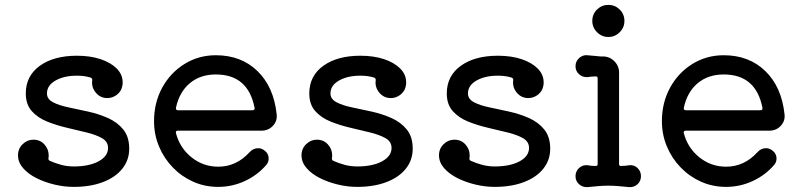

<svg xmlns="http://www.w3.org/2000/svg" viewBox="-20 -745 3292 789"><path d="M173 -361Q173 -338 197.5 -325Q222 -312 260.5 -304Q299 -296 342 -286.5Q385 -277 423.5 -260Q462 -243 486.5 -213Q511 -183 511 -134Q511 -87 482.5 -51.5Q454 -16 402.5 3.5Q351 23 283 23Q244 23 204 13.5Q164 4 130 -13Q96 -30 75 -54Q54 -78 54 -107Q54 -134 73 -152.5Q92 -171 117 -171Q145 -171 162.5 -151.5Q180 -132 180 -107Q180 -104 180 -101Q180 -98 179 -95V-93Q179 -87 185 -84Q205 -75 230 -68Q255 -61 283 -61Q346 -61 385 -82Q424 -103 424 -137Q424 -163 399.5 -177Q375 -191 336.5 -200.5Q298 -210 255 -220Q212 -230 173.5 -245.5Q135 -261 110.5 -288.5Q86 -316 86 -361Q86 -433 143.5 -474.5Q201 -516 296 -516Q351 -516 393 -502Q435 -488 459.5 -463.5Q484 -439 484 -407Q484 -404 484 -400.5Q484 -397 483 -394Q480 -372 462 -357Q444 -342 421 -342Q392 -342 373.5 -364.5Q355 -387 359 -415V-417Q359 -423 353 -426Q340 -430 326.5 -432Q313 -434 296 -434Q243 -434 208 -414Q173 -394 173 -361Z M1054 -208H711Q701 -208 703 -198Q719 -137 767 -98.5Q815 -60 877 -60Q951 -60 1005 -119Q1020 -136 1041 -136Q1054 -136 1065 -128Q1084 -115 1084 -93Q1084 -79 1075 -68Q1038 -25 986 -1Q934 23 877 23Q822 23 774.5 2Q727 -19 690.5 -56.5Q654 -94 633.5 -143Q613 -192 613 -247Q613 -323 646.5 -384.5Q680 -446 738 -482Q796 -518 867 -518Q971 -518 1038 -453Q1105 -388 1117 -275Q1120 -248 1101.5 -228Q1083 -208 1054 -208ZM867 -439Q803 -439 760 -403Q717 -367 703 -302V-300Q703 -292 711 -292H1018Q1028 -292 1026 -303Q999 -439 867 -439Z M1338 -361Q1338 -338 1362.5 -325Q1387 -312 1425.5 -304Q1464 -296 1507 -286.5Q1550 -277 1588.5 -260Q1627 -243 1651.5 -213Q1676 -183 1676 -134Q1676 -87 1647.5 -51.5Q1619 -16 1567.5 3.5Q1516 23 1448 23Q1409 23 1369 13.5Q1329 4 1295 -13Q1261 -30 1240 -54Q1219 -78 1219 -107Q1219 -134 1238 -152.5Q1257 -171 1282 -171Q1310 -171 1327.5 -151.5Q1345 -132 1345 -107Q1345 -104 1345 -101Q1345 -98 1344 -95V-93Q1344 -87 1350 -84Q1370 -75 1395 -68Q1420 -61 1448 -61Q1511 -61 1550 -82Q1589 -103 1589 -137Q1589 -163 1564.5 -177Q1540 -191 1501.5 -200.5Q1463 -210 1420 -220Q1377 -230 1338.5 -245.5Q1300 -261 1275.5 -288.5Q1251 -316 1251 -361Q1251 -433 1308.5 -474.5Q1366 -516 1461 -516Q1516 -516 1558 -502Q1600 -488 1624.5 -463.5Q1649 -439 1649 -407Q1649 -404 1649 -400.5Q1649 -397 1648 -394Q1645 -372 1627 -357Q1609 -342 1586 -342Q1557 -342 1538.5 -364.5Q1520 -387 1524 -415V-417Q1524 -423 1518 -426Q1505 -430 1491.5 -432Q1478 -434 1461 -434Q1408 -434 1373 -414Q1338 -394 1338 -361Z M1903 -361Q1903 -338 1927.5 -325Q1952 -312 1990.5 -304Q2029 -296 2072 -286.5Q2115 -277 2153.5 -260Q2192 -243 2216.5 -213Q2241 -183 2241 -134Q2241 -87 2212.5 -51.5Q2184 -16 2132.5 3.5Q2081 23 2013 23Q1974 23 1934 13.5Q1894 4 1860 -13Q1826 -30 1805 -54Q1784 -78 1784 -107Q1784 -134 1803 -152.5Q1822 -171 1847 -171Q1875 -171 1892.5 -151.5Q1910 -132 1910 -107Q1910 -104 1910 -101Q1910 -98 1909 -95V-93Q1909 -87 1915 -84Q1935 -75 1960 -68Q1985 -61 2013 -61Q2076 -61 2115 -82Q2154 -103 2154 -137Q2154 -163 2129.5 -177Q2105 -191 2066.5 -200.5Q2028 -210 1985 -220Q1942 -230 1903.5 -245.5Q1865 -261 1840.5 -288.5Q1816 -316 1816 -361Q1816 -433 1873.5 -474.5Q1931 -516 2026 -516Q2081 -516 2123 -502Q2165 -488 2189.5 -463.5Q2214 -439 2214 -407Q2214 -404 2214 -400.5Q2214 -397 2213 -394Q2210 -372 2192 -357Q2174 -342 2151 -342Q2122 -342 2103.5 -364.5Q2085 -387 2089 -415V-417Q2089 -423 2083 -426Q2070 -430 2056.5 -432Q2043 -434 2026 -434Q1973 -434 1938 -414Q1903 -394 1903 -361Z M2480 -593Q2453 -593 2433.5 -612.5Q2414 -632 2414 -659Q2414 -687 2433.5 -706Q2453 -725 2480 -725Q2507 -725 2526.5 -706Q2546 -687 2546 -659Q2546 -632 2526.5 -612.5Q2507 -593 2480 -593ZM2394 24Q2374 25 2359.5 12Q2345 -1 2345 -21Q2345 -41 2359.5 -54.5Q2374 -68 2394 -66Q2409 -63 2427 -63H2429Q2436 -63 2436 -71V-423Q2436 -431 2429 -431Q2411 -431 2394 -428Q2374 -427 2359.5 -440Q2345 -453 2345 -473Q2345 -493 2360 -506.5Q2375 -520 2394 -518Q2421 -516 2432.5 -514.5Q2444 -513 2448 -513Q2452 -513 2458 -513Q2485 -513 2504.5 -493.5Q2524 -474 2524 -447V-71Q2524 -63 2531 -63Q2550 -63 2566 -66Q2586 -68 2600 -54.5Q2614 -41 2614 -21Q2614 -1 2600 12Q2586 25 2566 24Q2546 22 2523.5 20Q2501 18 2480 18Q2459 18 2436.5 20Q2414 22 2394 24Z M3141 -208H2798Q2788 -208 2790 -198Q2806 -137 2854 -98.5Q2902 -60 2964 -60Q3038 -60 3092 -119Q3107 -136 3128 -136Q3141 -136 3152 -128Q3171 -115 3171 -93Q3171 -79 3162 -68Q3125 -25 3073 -1Q3021 23 2964 23Q2909 23 2861.5 2Q2814 -19 2777.5 -56.5Q2741 -94 2720.5 -143Q2700 -192 2700 -247Q2700 -323 2733.5 -384.5Q2767 -446 2825 -482Q2883 -518 2954 -518Q3058 -518 3125 -453Q3192 -388 3204 -275Q3207 -248 3188.5 -228Q3170 -208 3141 -208ZM2954 -439Q2890 -439 2847 -403Q2804 -367 2790 -302V-300Q2790 -292 2798 -292H3105Q3115 -292 3113 -303Q3086 -439 2954 -439Z"/></svg>

Font: Kiwi Maru Medium
Style: Regular
Weight: 500
Designer: Hiroki-Chan
Version: Version 1.100